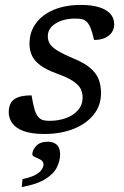

<svg xmlns="http://www.w3.org/2000/svg" viewBox="-20 -535 506 781"><path d="M108.5 -147Q114.5 -110 120.5 -90Q126.5 -70 135.5 -59.5Q144.5 -49.5 154.8 -46.5Q165 -43.5 181.5 -43.5Q217.5 -43.5 248 -54.5Q278.5 -65.5 297.2 -86.8Q316 -108 316 -139Q316 -159 307.5 -174.8Q299 -190.5 276.5 -205.5Q254 -220.5 210.5 -236Q167 -252 143 -270.2Q119 -288.5 109.5 -310Q100 -331.5 100 -357Q100 -405 126.2 -440.5Q152.5 -476 199.5 -495.5Q246.5 -515 309.5 -515Q351.5 -515 381.8 -506Q412 -497 428.2 -479.5Q444.5 -462 444.5 -435.5Q444.5 -417.5 434.8 -403.2Q425 -389 406.8 -380.8Q388.5 -372.5 362.5 -372.5Q356 -402 349.2 -419.2Q342.5 -436.5 333.5 -445.5Q324.5 -454.5 313.5 -457Q302.5 -459.5 286 -459.5Q239 -459.5 206.8 -439.8Q174.5 -420 174.5 -387.5Q174.5 -371 182 -357.8Q189.5 -344.5 212 -330.2Q234.5 -316 280.5 -296.5Q326.5 -277.5 350.2 -255.8Q374 -234 382.5 -209.5Q391 -185 391 -157Q391 -105.5 360.5 -68Q330 -30.5 277.8 -10.2Q225.5 10 160.5 10Q108 10 76.2 -1.8Q44.5 -13.5 30 -33.8Q15.5 -54 15.5 -78.5Q15.5 -100 23.5 -115.2Q31.5 -130.5 52 -138.8Q72.5 -147 108.5 -147ZM111.5 93Q111.5 75.5 127.2 58.5Q143 41.5 174.5 41.5Q198 41.5 211.2 54Q224.5 66.5 224.5 93Q224.5 119 211.5 145.5Q198.5 172 164.8 193.2Q131 214.5 68.5 226L71.5 193.5Q107.5 186 125.5 175.5Q143.5 165 150.2 154Q157 143 157 134Q157 121.5 145.5 115Q134 108.5 122.8 104Q111.5 99.5 111.5 93Z"/></svg>

Font: Newsreader 7pt
Style: Italic
Weight: 400
Italic angle: -17°
Designer: Hugues Gentile
Foundry: Production Type
Version: Version 1.003